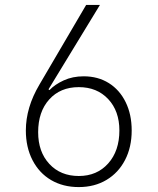

<svg xmlns="http://www.w3.org/2000/svg" viewBox="-20 -750 640 780"><path d="M85 -220Q85 -313 140 -406L330 -730H386L177 -387L181 -384Q203 -407 239 -423.5Q275 -440 320 -440Q378 -440 422 -412.5Q466 -385 490.5 -335Q515 -285 515 -220Q515 -152 488 -100Q461 -48 412.5 -19Q364 10 300 10Q236 10 187.5 -18.5Q139 -47 112 -99.5Q85 -152 85 -220ZM465 -220Q465 -299 419.5 -347.5Q374 -396 300 -396Q225 -396 180 -346Q135 -296 135 -213Q135 -133 180.5 -84Q226 -35 300 -35Q374 -35 419.5 -86Q465 -137 465 -220Z"/></svg>

Font: JetBrains Mono Extra Light
Style: Regular
Weight: 200
Monospace: yes
Designer: Philipp Nurullin, Konstantin Bulenkov
Foundry: JetBrains
Version: 2.002